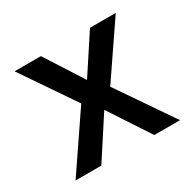

<svg xmlns="http://www.w3.org/2000/svg" viewBox="-93 -465 568 562"><g transform="rotate(-30 190.5 -184.0)"><path d="M140 -188 18 -367H107L189 -239L273 -367H360L238 -188L366 -1H279L189 -138L100 -1H13Z"/></g></svg>

Font: Shorif Bongobondhu UNICODE
Style: Bold
Weight: 700
Designer: Shorif Uddin Shishir, Shorif art & Design, e-mail : shorifart@gmail.com, facebook : Shorif2001
Foundry: Lipighor Font Foundry
Version: Designed By Shorif Uddin Shishir | Build By Niladri